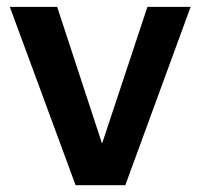

<svg xmlns="http://www.w3.org/2000/svg" viewBox="-20 -544 590 564"><path d="M202.1 0 8.8 -523.9H147.9L279.8 -122.1L413.1 -523.9H540L348.1 0Z"/></svg>

Font: Rawline
Style: Bold
Weight: 700
Designer: Matt McInerney, Pablo Impallari, Rodrigo Fuenzalida
Foundry: Matt McInerney, Pablo Impallari, Rodrigo Fuenzalida
Version: Version 4.020;PS 004.020;hotconv 1.0.88;makeotf.lib2.5.64775